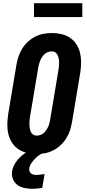

<svg xmlns="http://www.w3.org/2000/svg" viewBox="-20 -948 540 1192"><path d="M207 8Q176 8 146.5 1Q117 -6 93 -22.5Q69 -39 53.5 -64Q38 -89 31.5 -117.5Q25 -146 25.5 -177Q26 -208 31 -240L82 -545Q86 -570 94.5 -596Q103 -622 117.5 -645.5Q132 -669 153 -688.5Q174 -708 198.5 -720.5Q223 -733 249.5 -738Q276 -743 302 -743Q333 -743 362.5 -736Q392 -729 416 -712.5Q440 -696 455.5 -671Q471 -646 477.5 -617.5Q484 -589 483.5 -558Q483 -527 478 -495L427 -190Q423 -165 414.5 -139Q406 -113 391.5 -89.5Q377 -66 356 -46.5Q335 -27 310.5 -14.5Q286 -2 259.5 3Q233 8 207 8ZM207 -106Q219 -106 231 -110Q243 -114 252 -122.5Q261 -131 268 -141.5Q275 -152 280 -163Q285 -174 287.5 -186Q290 -198 292 -209L343 -514Q345 -526 346 -538Q347 -550 347 -561.5Q347 -573 344.5 -584.5Q342 -596 337.5 -606Q333 -616 323.5 -622.5Q314 -629 302 -629Q290 -629 278.5 -625Q267 -621 257.5 -612.5Q248 -604 241 -593.5Q234 -583 229.5 -572Q225 -561 222 -549Q219 -537 217 -526L166 -221Q164 -209 163 -197Q162 -185 162.5 -173.5Q163 -162 165 -150.5Q167 -139 171.5 -129Q176 -119 185.5 -112.5Q195 -106 207 -106ZM182 224Q156 224 131.5 219Q107 214 88 200Q69 186 60 163Q51 140 55 115Q58 96 67.5 77.5Q77 59 90 43.5Q103 28 119 15Q135 2 154 -8H255L254 0Q238 5 223.5 15Q209 25 196.5 38Q184 51 174 66Q164 81 162 97Q160 106 163 114.5Q166 123 173 128.5Q180 134 188.5 136Q197 138 206 138Q218 138 231 136Q244 134 257 133L242 219Q227 221 212 222.5Q197 224 182 224ZM191 -842V-928H491V-842Z"/></svg>

Font: Iosevka Heavy
Style: Italic
Weight: 900
Italic angle: -9°
Monospace: yes
Designer: Belleve Invis
Foundry: Belleve Invis
Version: Version 32.5.0; ttfautohint (v1.8.4)